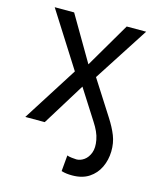

<svg xmlns="http://www.w3.org/2000/svg" viewBox="-114 -626 767 922"><g transform="rotate(15 270.0 -165.5)"><path d="M42.6 0 215.9 -272.7 42.6 -545.5H139.2L269.9 -322.4L400.6 -545.5H497.2L321 -272.7L431.8 -99.4Q456.7 -60.7 471.1 -24.7Q485.4 11.4 484.4 54Q483.3 96.6 466.1 132.8Q448.9 169 415.5 191.1Q382.1 213.1 332.4 213.1Q317.5 213.1 304.9 211.6Q292.3 210.2 278.4 206L285.5 126.4Q291.9 129.6 308.9 131.6Q326 133.5 332.4 133.5Q351.6 133.5 370 120.4Q388.5 107.2 398.1 81.7Q407.7 56.1 400.6 18.5Q397 -1.8 387.8 -21.8Q378.6 -41.9 365.1 -62.5L269.9 -211.6L139.2 0Z"/></g></svg>

Font: Inter Zeller
Style: Regular
Weight: 400
Designer: Rasmus Andersson; Joe Bland
Foundry: zeller
Version: Version 3.015;git-dec3a8cb1